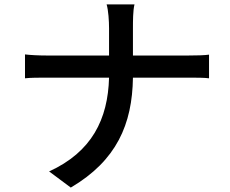

<svg xmlns="http://www.w3.org/2000/svg" viewBox="-20 -802 1040 868"><path d="M581 -551V-674C581 -706 581 -754 588 -782H462C470 -756 473 -706 473 -674V-551H194C155 -551 117 -553 93 -556V-448C118 -451 156 -451 196 -451H473C468 -263 395 -115 202 -27L300 46C507 -76 578 -240 581 -451H828C863 -451 906 -451 925 -448V-555C906 -552 868 -551 829 -551Z"/></svg>

Font: Spoqa Han Sans Neo Medium
Style: Regular
Weight: 500
Designer: [Spoqa Han Sans Neo] Dong-huui Kim  Younghwa Kang  Yujin Lee  [Noto Sans] Ryoko NISHIZUKA  (kana & ideographs); Paul D. 
Foundry: Spoqa (http://www.spoqa-han-sans.com)
Version: Version 1.000